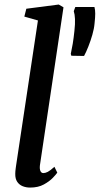

<svg xmlns="http://www.w3.org/2000/svg" viewBox="-20 -838 450 868"><path d="M160.5 -91Q158.5 -74 162.8 -64.8Q167 -55.5 176 -55.5Q185 -55.5 196.2 -61.2Q207.5 -67 226 -84L239 -57.5Q234 -50 218.8 -34Q203.5 -18 178 -4Q152.5 10 116 10Q98 10 82.5 3.8Q67 -2.5 57.8 -16.2Q48.5 -30 49 -52.5Q49 -57 49.5 -63.8Q50 -70.5 51 -77Q52 -83.5 52.5 -88L151.5 -745.5L90 -763L99 -798.5L245.5 -817.5L267 -805ZM360 -585 302.5 -586 300 -594.5Q304.5 -614.5 308.8 -640Q313 -665.5 316.5 -699Q320 -730 319 -752Q318 -774 313.5 -787.5L320.5 -806.5H407Q410.5 -793 410.5 -776.2Q410.5 -759.5 407.5 -732.5Q405.5 -708.5 397.5 -680.8Q389.5 -653 379.5 -627.8Q369.5 -602.5 360 -585Z"/></svg>

Font: Merriweather 20pt Medium
Style: Italic
Weight: 500
Italic angle: -7.8°
Version: Version 2.101